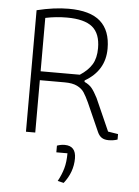

<svg xmlns="http://www.w3.org/2000/svg" viewBox="-58 -667 683 946"><g transform="rotate(5 283.5 -193.5)"><path d="M440 -29 377 -171Q363 -201 351.5 -218.5Q340 -236 317 -247.5Q294 -259 255 -259H132V0H86V-601Q172 -622 243 -622Q350 -622 400.5 -577Q451 -532 451 -443Q451 -334 352 -277V-270Q376 -259 389 -243Q402 -227 418 -196L489 -36L539 -28V-1Q519 6 495 6Q474 6 461 -2.5Q448 -11 440 -29ZM326 -303Q366 -329 385 -360.5Q404 -392 404 -441Q404 -513 364.5 -545.5Q325 -578 238 -578Q184 -578 132 -567V-303ZM263 228Q281 195 290 163Q299 131 299 88H244V55Q263 48 282 48Q338 48 338 110Q338 178 293 235Z"/></g></svg>

Font: Athiti Light
Style: Regular
Weight: 300
Designer: CadsonDemak Team
Foundry: CadsonDemak
Version: Version 1.032